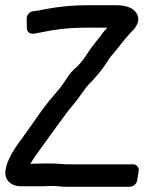

<svg xmlns="http://www.w3.org/2000/svg" viewBox="-39 -679 551 735"><path d="M38 34H125C135 34 145 33 155 33C172 32 192 36 215 36H458C469 36 484 27 486 11L492 -25C494 -36 486 -50 470 -50H227C219 -50 209 -50 199 -51C160 -55 123 -53 77 -52C84 -64 97 -84 113 -105C129 -127 221 -256 237 -273C257 -295 288 -343 300 -355C328 -383 353 -413 373 -445C378 -453 383 -461 388 -466C414 -496 435 -526 461 -554C463 -556 505 -590 485 -626C471 -652 439 -659 403 -659H293C243 -659 189 -654 134 -644C117 -641 113 -639 104 -638L87 -636C75 -634 63 -623 63 -607L64 -571C64 -557 76 -548 90 -550L118 -555C173 -567 227 -573 281 -573H372C365 -565 358 -559 347 -543C328 -517 316 -507 290 -466C277 -446 262 -428 244 -413C230 -401 219 -383 207 -365C196 -348 182 -331 167 -314C149 -294 122 -259 85 -205C69 -182 56 -164 45 -149C9 -101 -13 -62 -18 -27C-24 12 7 34 38 34Z"/></svg>

Font: Reckless Catfish
Style: HeavyIt
Weight: 400
Foundry: Cannot Into Space Fonts
Version: Version 0.2894